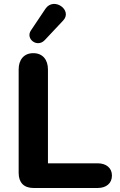

<svg xmlns="http://www.w3.org/2000/svg" viewBox="-20 -937 597 957"><path d="M147 0H467C508 0 538 -22 538 -62C538 -101 508 -123 467 -123H219V-591C219 -639 193 -672 146 -672C99 -672 73 -639 73 -591V-75C73 -27 99 0 147 0ZM203 -737 295 -835C343 -886 249 -954 207 -894L134 -785C106 -744 165 -697 203 -737Z"/></svg>

Font: SN Pro
Style: Bold
Weight: 700
Designer: Tobias Whetton
Foundry: Supernotes
Version: Version 1.003;Glyphs 3.3 (3324)